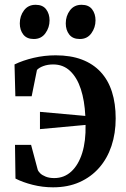

<svg xmlns="http://www.w3.org/2000/svg" viewBox="-20 -768 526 800"><path d="M201 12.5Q157.5 12.5 116 2Q74.5 -8.5 44.5 -24L42.5 -164.5H109.5L137 -61.5Q139 -54.5 147.2 -46.2Q155.5 -38 170.5 -32Q185.5 -26 206 -26Q247.5 -26 277.2 -53.5Q307 -81 322.5 -130.5Q338 -180 336.5 -247.5L146.5 -230V-302L335.5 -285Q332.5 -348.5 316.8 -396.8Q301 -445 272.2 -472.2Q243.5 -499.5 201.5 -499.5Q179 -499.5 160.8 -492.8Q142.5 -486 134 -476.5L112 -367H44L40.5 -499.5Q75.5 -516.5 120.2 -527Q165 -537.5 212 -537.5Q274.5 -537.5 321.2 -519.8Q368 -502 399.5 -468Q431 -434 446.5 -385.2Q462 -336.5 462 -274.5Q462 -212.5 444.5 -160Q427 -107.5 393.2 -69Q359.5 -30.5 311.2 -9Q263 12.5 201 12.5ZM120.5 -605.5Q91.5 -605.5 77 -624.2Q62.5 -643 62.5 -670.5Q62.5 -701.5 80 -724.8Q97.5 -748 128 -748H129Q158 -748 172.2 -729.2Q186.5 -710.5 186.5 -683Q186.5 -653.5 169.2 -629.5Q152 -605.5 121 -605.5ZM312 -605.5Q283 -605.5 268.5 -624.2Q254 -643 254 -670.5Q254 -701.5 271.5 -724.8Q289 -748 319.5 -748H320.5Q349.5 -748 363.8 -729.2Q378 -710.5 378 -683Q378 -653.5 360.8 -629.5Q343.5 -605.5 313 -605.5Z"/></svg>

Font: Merriweather 96pt SemiBold
Style: Regular
Weight: 600
Version: Version 2.100